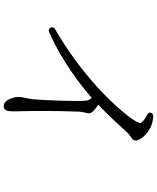

<svg xmlns="http://www.w3.org/2000/svg" viewBox="75 -880 850 1040"><g transform="rotate(90 500.0 -360.0)"><path d="M130 -209C135 -199 144 -196 156 -202C319 -274 448 -378 510 -432C523 -417 525 -408 526 -391C529 -346 524 -175 517 -108C515 -94 512 -80 510 -70C507 -58 505 -48 505 -38C505 -5 523 45 554 45C574 45 583 34 583 -6C583 -20 583 -39 582 -63C581 -138 580 -254 585 -367C586 -379 588 -390 591 -399C592 -405 594 -411 594 -417C594 -434 572 -451 547 -467C610 -527 658 -581 695 -621C706 -633 717 -641 725 -646C735 -653 741 -657 741 -671C741 -699 696 -742 659 -755C643 -761 628 -763 613 -765C602 -766 594 -762 591 -753C588 -745 591 -737 603 -731C635 -714 646 -703 646 -693C646 -686 639 -672 620 -644C552 -551 385 -376 139 -234C127 -227 125 -218 130 -209Z"/></g></svg>

Font: 寒蝉锦书宋
Style: Regular
Weight: 400
Designer: 寒蝉锦书宋{Warren} 思源宋体{Ryoko NISHIZUKA 西塚涼子 (kana & ideographs); Frank Grießhammer (Latin, Greek & Cyrillic); Wenlong ZHANG 
Foundry: Adobe & ChillType
Version: Version 2.000;Glyphs 3.1.1 (3135)